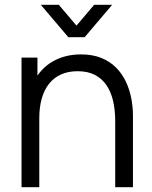

<svg xmlns="http://www.w3.org/2000/svg" viewBox="-20 -780 634 800"><path d="M534 0H460V-275.7Q460 -320.5 451.5 -358.2Q443 -396 424.2 -424.2Q405.3 -452.3 375.6 -467.8Q345.8 -483.3 303.3 -483.3Q264.5 -483.3 234.7 -470Q204.8 -456.7 184.7 -431.4Q164.5 -406.2 154.1 -370Q143.7 -333.8 143.7 -288L91.7 -299.7Q91.7 -382.7 120.7 -439.2Q149.7 -495.7 200.6 -524.5Q251.5 -553.3 317.7 -553.3Q366.2 -553.3 402.3 -538.5Q438.5 -523.7 463.8 -498.2Q489 -472.7 504.5 -439.8Q520 -406.8 527 -370.2Q534 -333.5 534 -297ZM143.7 0H69.7V-540H136V-407H143.7ZM225 -760H150L264.7 -625H332.7L447.3 -760H372.3L298.7 -673.3Z"/></svg>

Font: Manrope Variable Light
Style: Regular
Weight: 200
Designer: Mikhail Sharanda
Foundry: Mikhail Sharanda
Version: Version 4.505